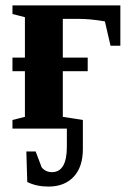

<svg xmlns="http://www.w3.org/2000/svg" viewBox="-20 -479 494 715"><path d="M391.6 -308.6 370.6 -399.4Q316.4 -408.7 273.4 -408.7H213.9V-264.6H306.6V-213.9H213.9V-43.9L288.6 -32.2V75.7Q288.6 142.6 254.4 179.2Q220.2 215.8 160.6 215.8Q115.7 215.8 81.5 198.7L78.1 85H112.8L135.3 144.5Q150.4 162.1 173.3 162.1Q229 162.1 229 66.9V0H26.4V-32.2L72.8 -43.9V-213.9H26.4V-264.6H72.8V-415L26.4 -426.8V-459H428.2V-308.6Z"/></svg>

Font: Liberation Serif
Style: Bold
Weight: 700
Designer: Steve Matteson
Foundry: Ascender Corporation
Version: Version 2.1.5